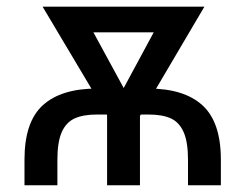

<svg xmlns="http://www.w3.org/2000/svg" viewBox="-20 -550 728 570"><path d="M52.7 0V-76.2Q52.7 -188.5 107.4 -237.8Q162.1 -287.1 267.6 -287.1H420.9Q526.4 -287.1 581.1 -237.3Q635.7 -187.5 635.7 -76.2V0H538.1V-76.2Q538.1 -127.9 525.4 -157.2Q512.7 -186.5 487.8 -198.2Q462.9 -210 420.9 -210H267.6Q226.6 -210 201.2 -198.2Q175.8 -186.5 163.1 -157.2Q150.4 -127.9 150.4 -76.2V0ZM519.5 -454.1H192.4V-530.3H519.5ZM477.5 -530.3H586.9L390.6 -197.3H333L317.4 -233.4ZM378.9 -230.5 362.3 -197.3H304.7L106.4 -530.3H215.8ZM395.5 0H297.9V-274.4H395.5Z"/></svg>

Font: Pretendard JP Variable
Style: Regular
Weight: 400
Designer: Base glyphs from Inter by Rasmus Andersson; Hangul glyphs from Noto Sans CJK(Source Han Sans) by Jang Soo-young and Kang
Foundry: Kil Hyung-jin
Version: Version 1.307;Glyphs 3.2 (3192)